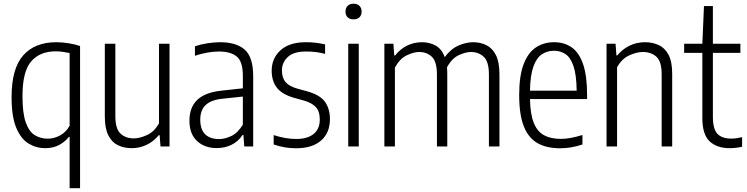

<svg xmlns="http://www.w3.org/2000/svg" viewBox="-20 -772 3935 1012"><path d="M347 220V-50.5H343Q325.5 -27 293.8 -9Q262 9 218.5 9Q171 9 130.8 -15.2Q90.5 -39.5 65.8 -98.2Q41 -157 41 -260Q41 -410.5 102.2 -480Q163.5 -549.5 276.5 -549.5Q308 -549.5 343 -543.8Q378 -538 402 -529.5V220ZM231.5 -41Q265.5 -41 297.2 -58.5Q329 -76 347 -109.5V-492.5Q333 -495.5 312.8 -498.5Q292.5 -501.5 274 -501.5Q190 -501.5 144.2 -448.2Q98.5 -395 98.5 -265.5Q98.5 -174 116.2 -125.5Q134 -77 164.2 -59Q194.5 -41 231.5 -41Z M675 9Q634.5 9 602.2 -6.2Q570 -21.5 551.2 -58.2Q532.5 -95 532.5 -159V-541.5H588V-160Q588 -93 615.2 -67.8Q642.5 -42.5 685.5 -42.5Q715.5 -42.5 754.5 -60Q793.5 -77.5 818 -122V-541.5H873.5V0H826L821.5 -59.5H817Q788 -24.5 751 -7.8Q714 9 675 9Z M1122.5 8.5Q1058.5 8.5 1018.5 -28.8Q978.5 -66 978.5 -135.5Q978.5 -206.5 1020.2 -246Q1062 -285.5 1150 -294.5L1260 -306.5V-372Q1260 -447.5 1228 -474Q1196 -500.5 1134 -500.5Q1107.5 -500.5 1074.2 -495Q1041 -489.5 1007.5 -478V-528Q1036 -538 1072.5 -543.8Q1109 -549.5 1140 -549.5Q1225.5 -549.5 1270 -510.2Q1314.5 -471 1314.5 -370V0H1267.5L1263 -60.5H1258.5Q1235 -25.5 1199.8 -8.5Q1164.5 8.5 1122.5 8.5ZM1035.5 -142Q1035.5 -89 1061.5 -64Q1087.5 -39 1134.5 -39Q1165.5 -39 1199.5 -55.2Q1233.5 -71.5 1260 -115V-263L1152 -251.5Q1092 -245.5 1063.8 -218.2Q1035.5 -191 1035.5 -142Z M1541 9.5Q1479.5 9.5 1422.5 -10.5V-60Q1486 -39.5 1540.5 -39.5Q1601 -39.5 1633.2 -66Q1665.5 -92.5 1665.5 -141.5Q1665.5 -185.5 1644.5 -207.8Q1623.5 -230 1583.5 -241.5L1533 -255.5Q1467 -274 1439.5 -309.5Q1412 -345 1412 -399.5Q1412 -464.5 1458.5 -507Q1505 -549.5 1592 -549.5Q1621 -549.5 1645.5 -546.5Q1670 -543.5 1693.5 -538V-488Q1666.5 -495 1643.2 -497.8Q1620 -500.5 1593.5 -500.5Q1527 -500.5 1496.5 -471.2Q1466 -442 1466 -401Q1466 -362 1485.2 -339.5Q1504.5 -317 1545 -305.5L1596 -291.5Q1666 -272.5 1692.5 -235.8Q1719 -199 1719 -144Q1719 -72 1672.2 -31.2Q1625.5 9.5 1541 9.5Z M1815.5 0V-541.5H1871V0ZM1843.5 -670Q1823.5 -670 1812.2 -681Q1801 -692 1801 -710.5Q1801 -729.5 1812.2 -741Q1823.5 -752.5 1843.5 -752.5Q1863.5 -752.5 1874.8 -741Q1886 -729.5 1886 -710.5Q1886 -692 1874.8 -681Q1863.5 -670 1843.5 -670Z M2006 0V-541.5H2053.5L2058 -479.5H2062.5Q2091 -515.5 2127.5 -532.5Q2164 -549.5 2203.5 -549.5Q2243.5 -549.5 2275.8 -532Q2308 -514.5 2324 -471Q2357 -515 2397 -532.2Q2437 -549.5 2473.5 -549.5Q2512 -549.5 2543.5 -534Q2575 -518.5 2593.8 -481.8Q2612.5 -445 2612.5 -380.5V0H2557V-379Q2557 -447 2529.8 -472.5Q2502.5 -498 2462 -498Q2434.5 -498 2398 -481.2Q2361.5 -464.5 2336 -417Q2337.5 -400.5 2337.5 -382V0H2283V-379Q2283 -447 2256.5 -472.5Q2230 -498 2189.5 -498Q2160.5 -498 2123.2 -480Q2086 -462 2061.5 -415V0Z M2931.5 9.5Q2860.5 9.5 2812.8 -17.8Q2765 -45 2740.8 -106.5Q2716.5 -168 2716.5 -271Q2716.5 -372.5 2740 -433.8Q2763.5 -495 2805 -522.2Q2846.5 -549.5 2900.5 -549.5Q2954 -549.5 2993 -522.5Q3032 -495.5 3053.2 -434.2Q3074.5 -373 3074.5 -270.5V-250H2773.5Q2775 -170 2793.5 -124.2Q2812 -78.5 2847.5 -59.2Q2883 -40 2936.5 -40Q2984 -40 3050 -60.5V-10.5Q3017 0.5 2988.2 5Q2959.5 9.5 2931.5 9.5ZM2900 -504.5Q2865 -504.5 2836.8 -486.2Q2808.5 -468 2791.8 -422.2Q2775 -376.5 2773.5 -294H3019.5Q3018.5 -376.5 3003.2 -422.2Q2988 -468 2961.5 -486.2Q2935 -504.5 2900 -504.5Z M3177 0V-541.5H3224.5L3229 -480H3233.5Q3261 -513 3298.2 -531.2Q3335.5 -549.5 3379.5 -549.5Q3420 -549.5 3452.5 -534.2Q3485 -519 3504 -482.8Q3523 -446.5 3523 -383.5V0H3467.5V-380.5Q3467.5 -447.5 3440 -472.8Q3412.5 -498 3368 -498Q3336 -498 3296.8 -480.2Q3257.5 -462.5 3232.5 -417.5V0Z M3826 9Q3758.5 9 3720.2 -27.2Q3682 -63.5 3682 -149V-493.5H3586V-541.5H3682L3690.5 -740H3737.5V-541.5H3882.5V-493.5H3737.5V-157Q3737.5 -91.5 3761.5 -66.5Q3785.5 -41.5 3834.5 -41.5Q3859.5 -41.5 3891.5 -49V1.5Q3877 5 3859.5 7Q3842 9 3826 9Z"/></svg>

Font: Encode Sans Condensed Light
Style: Regular
Weight: 300
Width: 3
Designer: Multiple Designers
Foundry: Impallari Type
Version: Version 3.000; ttfautohint (v1.8.3) -l 8 -r 50 -G 200 -x 14 